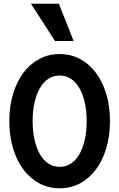

<svg xmlns="http://www.w3.org/2000/svg" viewBox="-20 -1000 640 1030"><path d="M300 10Q360 10 409.5 -16.5Q458.9 -43 494.5 -90.5Q530 -138 550 -204.5Q570 -271 570 -350Q570 -430 550 -496Q530 -562 494.5 -609.5Q458.9 -657 409.5 -683.5Q360 -710 300 -710Q240 -710 190.5 -683.5Q141.1 -657 105.5 -609.5Q70 -562 50 -496Q30 -430 30 -350Q30 -271 50 -204.5Q70 -138 105.5 -90.5Q141.1 -43 190.5 -16.5Q240 10 300 10ZM300.1 -105Q267 -105 240 -122.5Q213 -140 194.5 -172Q176 -204 165.5 -249.5Q155 -295 155 -350.5Q155 -406 165.5 -451Q176 -496 194.5 -528Q213 -560 239.9 -577.5Q266.7 -595 299.9 -595Q333 -595 360 -577.5Q387 -560 405.5 -528Q424 -496 434.5 -451Q445 -406 445 -350.5Q445 -295 434.5 -249.5Q424 -204 405.5 -172Q387 -140 360.1 -122.5Q333.3 -105 300.1 -105ZM275 -780 146 -980H296L375 -780Z"/></svg>

Font: CommitMonoV142 ExtLt
Style: Regular
Weight: 200
Monospace: yes
Designer: Eigil Nikolajsen
Foundry: Eigil Nikolajsen
Version: Version 1.142